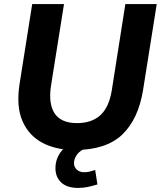

<svg xmlns="http://www.w3.org/2000/svg" viewBox="-20 -725 789 942"><path d="M346 11Q255 11 188 -24.5Q121 -60 90 -131.5Q59 -203 76 -313L138 -705H294L230 -303Q217 -215 248.5 -168Q280 -121 358 -121Q429 -121 471.5 -159Q514 -197 528 -279L595 -705H749L682 -284Q659 -141 580 -65Q501 11 346 11ZM363 197Q309 197 280.5 170.5Q252 144 252 100Q252 51 285 12Q318 -27 368 -45L406 0Q372 13 357.5 34Q343 55 343 75Q343 95 357 107.5Q371 120 393 120Q407 120 419.5 117Q432 114 447 109L458 180Q431 188 409.5 192.5Q388 197 363 197Z"/></svg>

Font: Nunito Sans ExtraBold
Style: Italic
Weight: 800
Italic angle: -9°
Designer: Vernon Adams
Foundry: Vernon Adams
Version: Version 3.006; ttfautohint (v1.8.3)